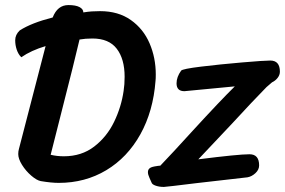

<svg xmlns="http://www.w3.org/2000/svg" viewBox="-20 -706 1125 758"><path d="M309 -657Q328 -660 342.5 -661Q357 -662 375 -662Q447 -662 496.5 -627Q546 -592 570.5 -535Q595 -478 595 -412Q595 -395 594 -387Q585 -267 534 -175.5Q483 -84 399.5 -34Q316 16 212 16Q183 16 141 9Q125 6 103.5 -12.5Q82 -31 67 -55Q52 -79 52 -98Q52 -109 55 -119L160 -524Q103 -507 64 -480Q52 -492 46 -510Q40 -528 40 -547Q40 -569 58 -586Q105 -616 188 -637Q207 -686 250 -686Q279 -686 294 -678Q309 -670 309 -657ZM232 -89Q302 -89 352 -127.5Q402 -166 430.5 -225Q459 -284 468 -347Q472 -372 472 -403Q472 -473 441 -513.5Q410 -554 345 -554Q317 -554 294 -550Q276 -472 218 -245Q187 -123 180 -95Q204 -89 232 -89ZM665 28Q628 32 627 32Q609 32 594.5 27Q580 22 578 14Q576 9 570 -4Q564 -17 564 -26Q564 -35 569 -40Q574 -46 590.5 -49Q607 -52 613 -52Q661 -102 740 -189Q850 -309 907 -365L708 -346Q677 -346 677 -377Q677 -402 695 -427Q700 -434 774 -443Q848 -452 935.5 -459.5Q1023 -467 1047 -467Q1085 -467 1085 -423Q1085 -410 1076 -398.5Q1067 -387 1054 -381L1032 -362Q977 -306 897 -219L763 -77Q921 -97 965 -97Q1003 -97 1003 -53Q1003 -36 988.5 -22.5Q974 -9 957 -6Q701 23 665 28Z"/></svg>

Font: Sriracha
Style: Regular
Weight: 400
Designer: Suppakit Chalermlarp
Version: Version 1.002g